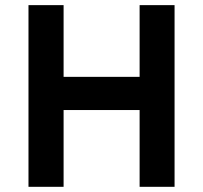

<svg xmlns="http://www.w3.org/2000/svg" viewBox="-20 -720 783 740"><path d="M518.1 0V-295.9H225.1V0H89.8V-700.2H225.1V-423.8H518.1V-700.2H652.8V0Z"/></svg>

Font: Overpass
Style: Bold
Weight: 700
Designer: Delve Withrington
Foundry: Delve Fonts
Version: Version 1.001